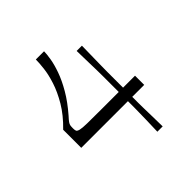

<svg xmlns="http://www.w3.org/2000/svg" viewBox="-187 -841 981 981"><g transform="rotate(-45 304.0 -350.0)"><path d="M396.6 0Q398.6 -52.4 399.1 -83Q399.6 -113.6 400.1 -133.6Q400.7 -153.6 400.7 -171.7Q400.7 -189.9 400.7 -216.7H63.4V-347.3Q117.4 -399.7 148.4 -452.3Q179.4 -504.9 194.6 -552.3Q209.9 -599.7 214.2 -637.8Q218.6 -675.9 218.6 -700H277.9Q277.9 -680.6 272.4 -647.6Q267 -614.7 252.1 -572.6Q237.3 -530.4 208.6 -481.1Q180 -431.7 133.6 -378.4Q118.7 -362.3 112.6 -353.6Q106.6 -344.9 105.2 -337.5Q103.9 -330.1 103.9 -315.9Q103.9 -304.3 106.6 -297.9Q109.4 -291.6 123.9 -287.9Q138.3 -284.3 174.3 -283.7Q210.3 -283.1 277.7 -283.1Q302 -283.1 331.1 -283.1Q360.1 -283.1 400.7 -283.1Q400.7 -321.9 400.7 -348Q400.7 -374.1 400.7 -395.9Q400.7 -417.7 400.2 -441.6Q399.7 -465.6 398.8 -499Q397.9 -532.4 396.9 -583.4H434.9Q433.9 -532.4 433.4 -498.6Q432.9 -464.7 432.4 -440.8Q431.9 -416.9 431.9 -395.5Q431.9 -374.1 431.9 -348Q431.9 -321.9 431.9 -283.1H518.3V-216.7H431.9Q431.9 -189.9 431.9 -171.7Q431.9 -153.6 432.4 -133.1Q433 -112.7 433.6 -82.1Q434.1 -51.6 435.1 0Z"/></g></svg>

Font: Ojuju ExtraLight
Style: Regular
Weight: 200
Designer: Chisaokwu Joboson, Mirko Velimirovic
Foundry: Udi Foundry
Version: Version 1.000